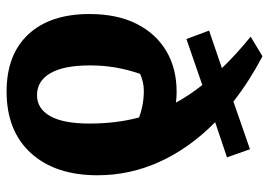

<svg xmlns="http://www.w3.org/2000/svg" viewBox="-134 -650 797 568"><g transform="rotate(90 264.0 -366.5)"><path d="M251 12Q142 12 82 -52.5Q22 -117 22 -233Q22 -315 51 -372.5Q80 -430 131.5 -460.5Q183 -491 252 -491Q268 -491 284 -489Q263 -528 232 -567L96 -520L71 -587L182 -625Q142 -667 89 -710L147 -745Q221 -706 281 -659L422 -708L446 -640L342 -605Q419 -529 459 -441Q499 -353 499 -257Q499 -132 433.5 -60Q368 12 251 12ZM174 -235Q174 -157 197 -117.5Q220 -78 262 -78Q302 -78 324 -117Q346 -156 346 -233Q346 -313 328 -380Q290 -394 249 -394Q224 -394 199 -383Q186 -345 180 -309Q174 -273 174 -235Z"/></g></svg>

Font: Piazzolla
Style: Bold
Weight: 700
Designer: Juan Pablo del Peral
Foundry: Huerta Tipografica
Version: Version 1.330